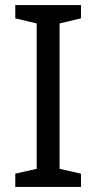

<svg xmlns="http://www.w3.org/2000/svg" viewBox="-20 -734 379 754"><path d="M298 0H40V-52L124 -71V-642L40 -662V-714H298V-662L214 -642V-71L298 -52Z"/></svg>

Font: Noto Sans Tangsa
Style: Regular
Weight: 400
Designer: David Williams
Foundry: Google LLC
Version: Version 1.504